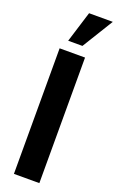

<svg xmlns="http://www.w3.org/2000/svg" viewBox="-199 -1118 710 1164"><g transform="rotate(20 155.5 -535.5)"><path d="M63 0V-810H227V0ZM96 -871 158 -1071H311L188 -871Z"/></g></svg>

Font: Oswald SemiBold
Style: Regular
Weight: 600
Designer: Vernon Adams
Foundry: Vernon Adams
Version: Version 4.100; ttfautohint (v1.8.1.43-b0c9)